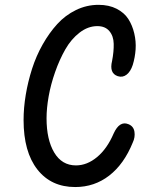

<svg xmlns="http://www.w3.org/2000/svg" viewBox="-20 -762 660 794"><path d="M291 11.5Q191.5 11.5 134.5 -61.2Q77.5 -134 77.5 -265.5Q77.5 -316 86.5 -370Q95.5 -424 112.5 -477.2Q129.5 -530.5 156.5 -578.2Q183.5 -626 216.8 -662.5Q250 -699 294.2 -720.5Q338.5 -742 387.5 -742Q430.5 -742 462.2 -725.8Q494 -709.5 510.8 -683.2Q527.5 -657 535.2 -624Q543 -591 540.8 -557.8Q538.5 -524.5 529 -493.5Q520 -466 503.5 -453.2Q487 -440.5 467 -447Q431 -459 443.5 -510Q451 -549 450.2 -581Q449.5 -613 432.2 -633.5Q415 -654 382.5 -654Q344 -654 309.2 -627.2Q274.5 -600.5 250.2 -558Q226 -515.5 208 -464.2Q190 -413 181.2 -363.5Q172.5 -314 172.5 -273Q172.5 -184.5 204.2 -131.2Q236 -78 294 -78Q340 -78 381.5 -112.5Q423 -147 450 -210Q474.5 -263.5 511 -248.5Q532.5 -240 536 -217.2Q539.5 -194.5 529 -172.5Q493 -83.5 431.8 -36Q370.5 11.5 291 11.5Z"/></svg>

Font: Monaspace Radon
Style: Regular
Weight: 400
Designer: Riley Cran & the Lettermatic Team
Foundry: Lettermatic
Version: Version 1.000 (Monaspace Radon)